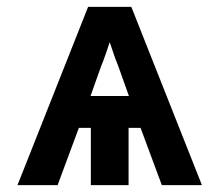

<svg xmlns="http://www.w3.org/2000/svg" viewBox="-20 -540 640 560"><path d="M31 0 237 -520H363L569 0H452L390 -167H355V0H245V-167H210L148 0ZM356 -260 325 -347Q318 -364 312 -381.5Q306 -399 300 -417Q294 -399 288 -381.5Q282 -364 275 -347L244 -260Z"/></svg>

Font: Iosevka Aile
Style: Bold
Weight: 700
Designer: Belleve Invis
Foundry: Belleve Invis
Version: Version 28.0.1; ttfautohint (v1.8.4)